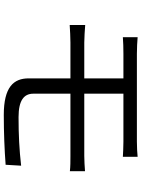

<svg xmlns="http://www.w3.org/2000/svg" viewBox="117 -868 765 1040"><g transform="rotate(90 500.0 -347.5)"><path d="M826 -346C848 -346 884 -346 907 -343V-425C884 -423 845 -421 824 -421H487V-633H747C782 -633 805 -631 829 -630V-710C807 -708 779 -706 747 -706H271C237 -706 208 -708 181 -710V-630C208 -632 237 -633 271 -633H404V-421H210C183 -421 142 -424 115 -426V-342C143 -344 184 -346 210 -346H404V-120C404 -38 451 15 602 15C698 15 794 11 872 5L877 -79C791 -69 709 -65 614 -65C522 -65 487 -95 487 -145V-346Z"/></g></svg>

Font: Noto Sans Mono CJK JP Regular
Style: Regular
Weight: 400
Designer: Ryoko NISHIZUKA (kana & ideographs); Paul D. Hunt (Latin, Greek & Cyrillic); Wenlong ZHANG (bopomofo); Sandoll Communica
Foundry: Adobe Systems Incorporated
Version: Version 1.004;PS 1.004;hotconv 1.0.82;makeotf.lib2.5.63406